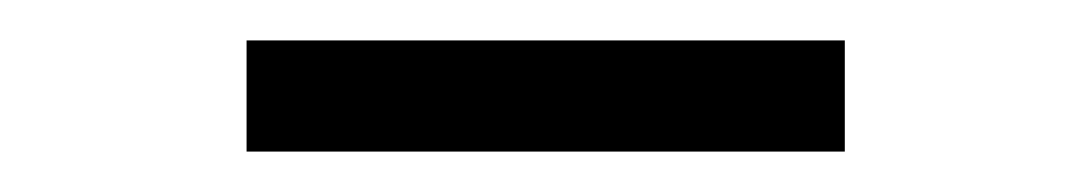

<svg xmlns="http://www.w3.org/2000/svg" viewBox="-20 -700 540 95"><path d="M102 -625ZM102 -625V-680H398V-625Z"/></svg>

Font: Winston
Style: Regular
Weight: 400
Designer: Original fonts by Vernon Adams / Changes by Cristiano Sobral
Foundry: Original fonts by Vernon Adams / Changes by Cristiano Sobral
Version: Version 2.503;July 17, 2020;FontCreator 13.0.0.2655 64-bit